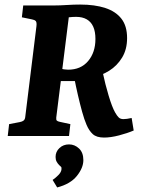

<svg xmlns="http://www.w3.org/2000/svg" viewBox="-20 -597 626 843"><path d="M14 0 20 -52 67 -61Q78 -63 84 -68Q90 -73 91 -85L140 -482Q142 -499 137 -504.5Q132 -510 120 -512L76 -521L82 -573H217Q243 -573 273 -575Q303 -577 332 -577Q396 -577 442 -562Q488 -547 513 -515Q538 -483 538 -430Q538 -380 516 -344Q494 -308 459.5 -286.5Q425 -265 385 -256L345 -241H235L242 -298Q250 -294 261 -292.5Q272 -291 279 -291Q335 -291 367 -329Q399 -367 399 -426Q399 -458 389.5 -479.5Q380 -501 361 -512Q342 -523 314 -523Q307 -523 298.5 -522.5Q290 -522 282 -521L227 -81Q226 -71 229.5 -67.5Q233 -64 243 -62L289 -52L283 0ZM437 7Q404 7 387.5 -8Q371 -23 360 -49Q350 -72 340.5 -106.5Q331 -141 322 -180Q313 -219 306 -255L431 -279Q442 -227 457 -177Q472 -127 485 -104Q494 -88 501.5 -81Q509 -74 522 -74Q536 -74 558 -79L567 -24Q539 -12 502.5 -2.5Q466 7 437 7ZM231 226 211 193Q223 185 236 172Q249 159 250 146Q251 138 247.5 135Q244 132 240 128Q233 121 228.5 112.5Q224 104 224 92Q224 69 241 53Q258 37 283 37Q308 37 327 55Q346 73 346 106Q346 140 317.5 175.5Q289 211 231 226Z"/></svg>

Font: Rasa
Style: Bold Italic
Weight: 700
Italic angle: -7.10001°
Designer: Anna Giedrys (Yrsa+Rasa design), David Brezina (Yrsa art-direction, Rasa art-direction, design)
Foundry: Rosetta Type Foundry
Version: Version 2.004